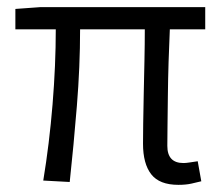

<svg xmlns="http://www.w3.org/2000/svg" viewBox="-20 -505 618 537"><path d="M479 12Q426 12 403 -17.5Q380 -47 380 -103Q380 -123 380.5 -159.5Q381 -196 382 -242Q383 -288 384 -335Q385 -382 385 -423H204Q204 -319 195 -208.5Q186 -98 175 4L101 0Q118 -103 127 -213Q136 -323 136 -423H23V-480L92 -485H554V-423H455Q453 -381 451.5 -332Q450 -283 449.5 -236.5Q449 -190 448.5 -153Q448 -116 448 -97Q448 -49 493 -49Q500 -49 509.5 -50.5Q519 -52 533 -54L543 2Q531 5 515.5 8.5Q500 12 479 12Z"/></svg>

Font: Assistant
Style: Regular
Weight: 400
Designer: Hebrew By Ben Nathan, Latin by Paul Hunt
Version: Version 3.000